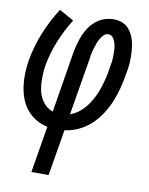

<svg xmlns="http://www.w3.org/2000/svg" viewBox="-83 -581 666 857"><g transform="rotate(10 250.0 -152.5)"><path d="M119 215 154 4Q125 -2 101 -16.5Q77 -31 59.5 -52.5Q42 -74 32 -100.5Q22 -127 18 -156Q14 -185 15 -214.5Q16 -244 21 -274Q32 -338 57 -400Q82 -462 119 -520L185 -483Q153 -432 130.5 -376.5Q108 -321 98 -264Q95 -245 94 -225Q93 -205 94 -186Q95 -167 99 -148.5Q103 -130 112 -114Q121 -98 134.5 -85.5Q148 -73 166 -67L211 -343Q215 -363 220.5 -383.5Q226 -404 234 -423.5Q242 -443 254.5 -461Q267 -479 284.5 -493Q302 -507 322.5 -513.5Q343 -520 363 -520Q381 -520 398.5 -514Q416 -508 428 -496Q440 -484 448 -468Q456 -452 460 -435Q464 -418 465.5 -399.5Q467 -381 467 -362.5Q467 -344 465 -325.5Q463 -307 459 -288Q454 -257 446 -225Q438 -193 425.5 -162.5Q413 -132 394.5 -103Q376 -74 351 -50.5Q326 -27 295 -12.5Q264 2 232 6L197 215ZM244 -69Q266 -76 285.5 -92Q305 -108 319 -127.5Q333 -147 343.5 -168Q354 -189 361 -211Q368 -233 373.5 -255.5Q379 -278 382 -300Q385 -315 387 -329.5Q389 -344 389 -358Q389 -372 388.5 -386Q388 -400 384.5 -413.5Q381 -427 373 -438.5Q365 -450 351 -450Q339 -450 330 -441Q321 -432 315 -421.5Q309 -411 305 -399.5Q301 -388 297.5 -377Q294 -366 291.5 -354.5Q289 -343 288 -332Z"/></g></svg>

Font: Iosevka Curly Slab
Style: Italic
Weight: 400
Italic angle: -9°
Monospace: yes
Designer: Belleve Invis
Foundry: Belleve Invis
Version: Version 22.1.2; ttfautohint (v1.8.4)